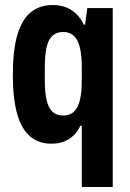

<svg xmlns="http://www.w3.org/2000/svg" viewBox="-20 -559 518 763"><path d="M305 184V-59H299Q289 -37 272.5 -21Q256 -5 234.5 3.5Q213 12 184 12Q134 12 100 -16.5Q66 -45 48.5 -105.5Q31 -166 31 -260Q31 -358 48.5 -419Q66 -480 101.5 -509.5Q137 -539 189 -539Q235 -539 266 -517.5Q297 -496 313 -461H318L327 -527H428V184ZM231 -100Q251 -100 265 -108.5Q279 -117 288 -135Q297 -153 301 -179.5Q305 -206 305 -242V-290Q305 -336 298 -367.5Q291 -399 274.5 -415.5Q258 -432 231 -432Q205 -432 188.5 -417Q172 -402 165 -370.5Q158 -339 158 -291V-240Q158 -191 165.5 -160Q173 -129 189 -114.5Q205 -100 231 -100Z"/></svg>

Font: Archivo Condensed
Style: Bold
Weight: 700
Width: 3
Designer: Hector Gatti
Foundry: Omnibus-Type
Version: Version 2.001